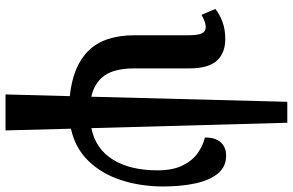

<svg xmlns="http://www.w3.org/2000/svg" viewBox="-198 -602 1035 678"><g transform="rotate(90 319.0 -262.5)"><path d="M313 235 319 8Q212 -3 158 -58.5Q104 -114 104 -221V-410Q104 -444 97.5 -458Q91 -472 75 -472Q66 -472 55 -468Q44 -464 32 -457L11 -506Q30 -521 56.5 -531Q83 -541 117 -541Q167 -541 194 -511Q221 -481 221 -414V-220Q221 -151 246 -115Q271 -79 321 -68L339 -760H413L432 -68Q505 -83 543 -144Q581 -205 581 -302Q581 -356 563.5 -391Q546 -426 519 -444.5Q492 -463 465 -469Q465 -507 482.5 -525.5Q500 -544 529 -544Q569 -544 593 -514Q617 -484 627.5 -433.5Q638 -383 638 -322Q638 -243 616 -174.5Q594 -106 548.5 -58.5Q503 -11 434 4L440 235Z"/></g></svg>

Font: Noto Serif Condensed SemiBold
Style: Regular
Weight: 600
Width: 3
Designer: Monotype Design Team
Foundry: Monotype Imaging Inc.
Version: Version 2.013